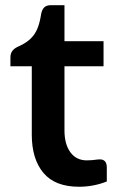

<svg xmlns="http://www.w3.org/2000/svg" viewBox="-20 -711 465 746"><path d="M367.7 -91.8Q395 -91.8 395 -60.1V-5.9Q343.3 14.6 287.1 14.6Q193.8 14.6 148.7 -39.3Q103.5 -93.3 103.5 -187.5V-453.6H20.5V-487.8Q20.5 -502.4 27.3 -512.2Q34.2 -522 47.9 -528.8Q78.6 -542 96.9 -558.8Q115.2 -575.7 125 -599.1Q134.8 -622.6 140.1 -657.7Q143.6 -674.8 152.6 -682.9Q161.6 -690.9 177.7 -690.9H230.5V-550.8H382.3V-453.6H230.5V-204.1Q230.5 -150.9 253.4 -119.4Q276.4 -87.9 317.4 -87.9Q335.9 -87.9 359.9 -91.3Q362.8 -91.8 367.7 -91.8Z"/></svg>

Font: Lycee Sans SemiBold
Style: Regular
Weight: 600
Designer: Justin Alvin
Foundry: Alkove Design
Version: Version 1.030